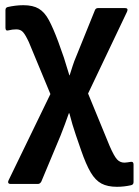

<svg xmlns="http://www.w3.org/2000/svg" viewBox="-20 -523 534 739"><path d="M430 196Q394 196 370.5 183.5Q347 171 329 140.5Q311 110 292 55L272 -3Q265 -23 259 -43.5Q253 -64 247 -87H245Q237 -64 229.5 -44Q222 -24 213 -1L139 176Q134 185 126 185H21Q14 185 12 181Q10 177 13 171L174 -161L91 -361Q78 -389 68.5 -399.5Q59 -410 43 -410Q35 -410 27.5 -409Q20 -408 12 -406Q1 -403 1 -416V-484Q1 -494 10 -496Q23 -499 38.5 -501Q54 -503 70 -503Q107 -503 129.5 -489.5Q152 -476 168.5 -445Q185 -414 204 -363L226 -301Q231 -285 236 -268.5Q241 -252 247 -233H248Q254 -252 260 -270.5Q266 -289 273 -305L345 -483Q348 -492 358 -492H461Q475 -492 469 -478L319 -163L402 39Q419 78 430.5 90.5Q442 103 459 103Q464 103 470 102Q476 101 483 100Q494 98 494 110V178Q494 188 484 190Q457 196 430 196Z"/></svg>

Font: Sofia Sans Semi Condensed
Style: Bold
Weight: 700
Designer: Botio Nikoltchev, Ani Petrova
Foundry: lettersoup
Version: Version 4.100; ttfautohint (v1.8.4.7-5d5b)